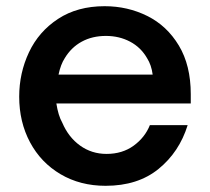

<svg xmlns="http://www.w3.org/2000/svg" viewBox="-20 -589 677 620"><path d="M42 -277Q42 -353 73.5 -420Q105 -487 167.5 -528Q230 -569 318 -569Q392 -569 455.5 -537.5Q519 -506 557.5 -442Q596 -378 596 -285V-255H162Q168 -216 181 -193Q201 -146 238.5 -119Q276 -92 324 -92Q375 -92 411.5 -118.5Q448 -145 464 -185H586Q559 -98 492 -43.5Q425 11 321 11Q239 11 175.5 -26.5Q112 -64 77 -129.5Q42 -195 42 -277ZM473 -348Q469 -379 455 -401Q435 -436 400 -454.5Q365 -473 322 -473Q278 -473 244 -454.5Q210 -436 189 -401Q176 -381 169 -348Z"/></svg>

Font: Open Sauce One SemiBold
Style: Regular
Weight: 600
Designer: Alfredo Marco Pradil
Foundry: Creative Sauce Fz LLC
Version: Version 1.477